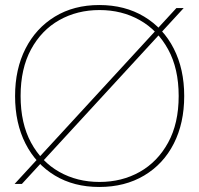

<svg xmlns="http://www.w3.org/2000/svg" viewBox="-20 -732 790 764"><path d="M38 0 682 -700H711L67 0ZM375 12Q274 12 198.5 -33.5Q123 -79 81.5 -160.5Q40 -242 40 -350Q40 -457 81.5 -538.5Q123 -620 198.5 -666Q274 -712 375 -712Q477 -712 553.5 -666Q630 -620 671.5 -538.5Q713 -457 713 -350Q713 -242 671.5 -160.5Q630 -79 553.5 -33.5Q477 12 375 12ZM376 -8Q465 -8 536 -48Q607 -88 649 -164.5Q691 -241 691 -350Q691 -459 649 -535.5Q607 -612 536 -652Q465 -692 376 -692Q287 -692 216 -652Q145 -612 103.5 -535.5Q62 -459 62 -350Q62 -241 103.5 -164.5Q145 -88 216 -48Q287 -8 376 -8Z"/></svg>

Font: DM Sans 36pt Thin
Style: Regular
Weight: 250
Designer: Colophon Foundry, Jonny Pinhorn
Foundry: Colophon Foundry
Version: Version 4.004;gftools[0.9.30]